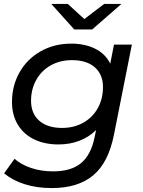

<svg xmlns="http://www.w3.org/2000/svg" viewBox="-20 -757 730 977"><path d="M651 -530 560 -72Q532 70 454.5 135Q377 200 243 200Q168 200 106 180.5Q44 161 1 125L54 51Q86 80 137.5 97.5Q189 115 250 115Q342 115 392.5 73Q443 31 461 -57L469 -95Q393 -22 277 -22Q207 -22 153.5 -48Q100 -74 70.5 -123Q41 -172 41 -238Q41 -321 79.5 -389Q118 -457 187 -496Q256 -535 343 -535Q411 -535 463.5 -509.5Q516 -484 541 -433L560 -530ZM504 -314Q504 -378 462.5 -414.5Q421 -451 346 -451Q286 -451 238.5 -424.5Q191 -398 164.5 -350.5Q138 -303 138 -244Q138 -179 180 -142.5Q222 -106 296 -106Q356 -106 403.5 -132.5Q451 -159 477.5 -206.5Q504 -254 504 -314ZM598 -737 449 -607H358L241 -737H325L409 -660L510 -737Z"/></svg>

Font: Montserrat Alternates Medium
Style: Italic
Weight: 500
Italic angle: -11.3°
Designer: Julieta Ulanovsky
Foundry: Julieta Ulanovsky
Version: Version 7.200